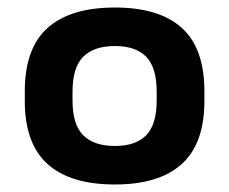

<svg xmlns="http://www.w3.org/2000/svg" viewBox="-20 -576 610 511"><path d="M285.5 -187.5Q230 -187.5 201.5 -216Q173 -244.5 173 -308.5V-332Q173 -396.5 201.5 -425Q230 -453.5 286 -453.5Q341 -453.5 369 -425Q397 -396.5 397 -332V-308.5Q397 -244.5 369 -216Q341 -187.5 285.5 -187.5ZM285.5 -85Q403.5 -85 463.8 -139.5Q524 -194 524 -307V-333Q524 -447.5 463.8 -501.8Q403.5 -556 286 -556Q167.5 -556 106.8 -501.8Q46 -447.5 46 -333V-307Q46 -194 106.5 -139.5Q167 -85 285.5 -85Z"/></svg>

Font: Anek Devanagari SemiBold
Style: Regular
Weight: 600
Designer: Kailash Malviya (Devanagari) & Yesha Goshar (Latin)
Foundry: Ek Type
Version: Version 1.003